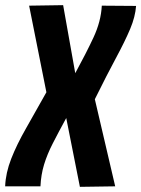

<svg xmlns="http://www.w3.org/2000/svg" viewBox="-41 -723 548 745"><path d="M269 2 216 -265Q186 -210 164 -167Q142 -124 130 -84.5Q118 -45 116 0H-21Q-19 -52 2.5 -107Q24 -162 60 -225Q96 -288 139 -365L72 -701L204 -703L251 -439Q292 -514 321.5 -577Q351 -640 354 -701L487 -700Q484 -658 464 -610.5Q444 -563 409 -498Q374 -433 327 -338L406 0Z"/></svg>

Font: Georama Condensed
Style: Bold Italic
Weight: 700
Width: 3
Italic angle: -9°
Designer: Jean-Baptiste Levee
Foundry: Production Type
Version: Version 1.000